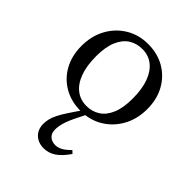

<svg xmlns="http://www.w3.org/2000/svg" viewBox="-203 -552 919 919"><g transform="rotate(45 256.0 -92.5)"><path d="M257 -26.5Q296 -26.5 325.8 -45.8Q355.5 -65 372.5 -105.2Q389.5 -145.5 389.5 -207Q389.5 -273 372.8 -317.8Q356 -362.5 325.8 -385.8Q295.5 -409 254.5 -409Q215.5 -409 185.8 -389.8Q156 -370.5 139 -330.5Q122 -290.5 122 -228.5Q122 -163 138.8 -118Q155.5 -73 186 -49.8Q216.5 -26.5 257 -26.5ZM254.5 10Q191 10 141.8 -18.5Q92.5 -47 65 -97.5Q37.5 -148 37.5 -213.5Q37.5 -280.5 66.2 -333Q95 -385.5 144.8 -415.5Q194.5 -445.5 257 -445.5Q321.5 -445.5 370.2 -417Q419 -388.5 446.8 -338.2Q474.5 -288 474.5 -222Q474.5 -155 445.5 -102.5Q416.5 -50 366.8 -20Q317 10 254.5 10ZM258 62.5Q248 84 242 101.2Q236 118.5 233.5 132.8Q231 147 231 159.5Q231 184.5 246 198Q261 211.5 284.5 211.5Q300 211.5 317.2 203.2Q334.5 195 359.5 170L373 183Q344 225 316.2 243.2Q288.5 261.5 256 261.5Q219 261.5 195.5 239.2Q172 217 172 179Q172 163.5 176 146.8Q180 130 190.2 109.2Q200.5 88.5 219 60.5L273.5 -20.5H299Z"/></g></svg>

Font: Newsreader 24pt
Style: Regular
Weight: 400
Designer: Hugues Gentile
Foundry: Production Type
Version: Version 1.003